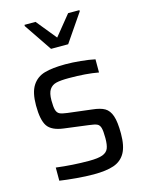

<svg xmlns="http://www.w3.org/2000/svg" viewBox="-114 -812 668 888"><g transform="rotate(-15 220.0 -367.5)"><path d="M47 0ZM61 -5V-68Q140 -58 218 -58Q262 -58 283 -66Q304 -74 311 -91Q318 -108 318 -140Q318 -175 313.5 -190Q309 -205 297.5 -210Q286 -215 260 -218L144 -233Q87 -240 67 -269.5Q47 -299 47 -369Q47 -431 68 -463.5Q89 -496 127 -507Q165 -518 227 -518Q261 -518 301 -514Q341 -510 368 -504V-441Q309 -452 226 -452Q187 -452 166 -447Q145 -442 133.5 -425Q122 -408 122 -373Q122 -341 126.5 -326.5Q131 -312 142 -306.5Q153 -301 178 -298L293 -284Q332 -280 352.5 -268Q373 -256 383 -227Q393 -198 393 -142Q393 -82 374.5 -49.5Q356 -17 319.5 -4.5Q283 8 223 8Q186 8 140 4Q94 0 61 -5ZM182 -604 92 -737V-743H145L223 -647L301 -743H355V-737L264 -604Z"/></g></svg>

Font: Assailand
Style: Regular
Weight: 400
Designer: Hector Gatti with collaboration of the Omnibus-Type team
Foundry: Omnibus-Type
Version: Version 0.072;October 19, 2019;FontCreator 12.0.0.2547 64-bi